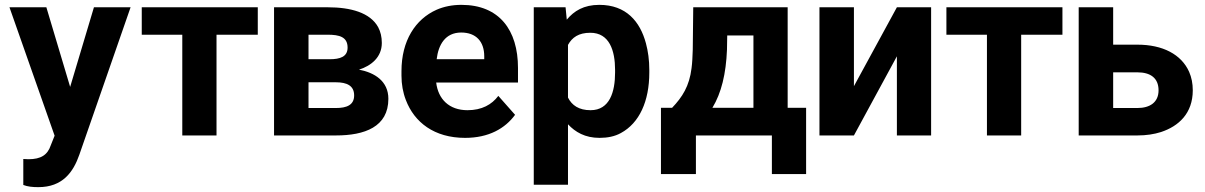

<svg xmlns="http://www.w3.org/2000/svg" viewBox="-20 -558 4963 791"><path d="M19 -528 205 1 189 41C176 80 149 98 97 98C90 98 83 97 76 97V204C94 211 114 213 138 213C238 213 282 151 307 79L518 -528H367L269 -200L171 -528Z M564 -415H731V0H872V-415H1042V-528H564Z M1109 0H1364C1482 0 1580 -35 1580 -151C1580 -224 1523 -259 1459 -271C1509 -287 1553 -322 1553 -381C1553 -406 1548 -427 1538 -446C1505 -506 1425 -528 1330 -528H1109ZM1251 -113V-219H1364C1409 -219 1439 -205 1439 -165C1439 -125 1408 -113 1364 -113ZM1251 -314V-415H1330C1378 -415 1412 -406 1412 -362C1412 -324 1381 -314 1338 -314Z M1634 -246C1634 -211 1640 -177 1652 -146C1687 -54 1769 10 1896 10C1994 10 2061 -29 2102 -85L2033 -163C2006 -127 1965 -104 1906 -104C1830 -104 1785 -150 1777 -218H2114V-278C2114 -434 2037 -538 1881 -538C1843 -538 1809 -531 1779 -518C1691 -479 1634 -390 1634 -265ZM1779 -314C1786 -373 1814 -424 1880 -424C1941 -424 1975 -387 1975 -326V-314Z M2179 203H2320V-46C2350 -14 2390 10 2450 10C2483 10 2513 4 2538 -10C2614 -51 2655 -141 2655 -259V-270C2655 -310 2650 -347 2641 -380C2617 -469 2560 -538 2449 -538C2385 -538 2345 -513 2315 -477L2310 -528H2179ZM2320 -156V-373C2337 -404 2364 -423 2412 -423C2491 -423 2514 -349 2514 -270V-259C2514 -180 2492 -104 2413 -104C2365 -104 2336 -124 2320 -156Z M2703 -114V159H2847V0H3160V159H3301V-114H3225V-528H2836L2834 -353C2833 -324 2832 -299 2829 -277C2820 -203 2791 -158 2749 -114ZM2915 -114C2952 -175 2971 -254 2975 -353L2976 -412H3084V-114Z M3356 0H3498L3675 -326V0H3816V-528H3675L3498 -203V-528H3356Z M3879 -415H4046V0H4187V-415H4357V-528H3879Z M4424 0H4666C4702 0 4735 -5 4763 -14C4836 -38 4894 -91 4894 -186C4894 -214 4889 -239 4879 -262C4847 -334 4770 -374 4666 -374H4566V-528H4424ZM4566 -113V-260H4666C4719 -260 4753 -237 4753 -186C4753 -136 4717 -113 4666 -113Z"/></svg>

Font: Asimov Pro
Style: Bd
Weight: 700
Designer: Google
Version: Version 2.000980; 2014